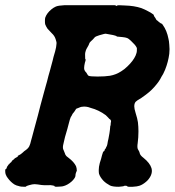

<svg xmlns="http://www.w3.org/2000/svg" viewBox="-68 -677 669 735"><path d="M178 -657Q190 -657 216 -657Q255 -657 318 -657Q367 -657 371 -657L375 -656L379 -654Q381 -654 380 -656L387 -657Q396 -657 410 -656Q446 -655 473 -646Q486 -641 497 -635Q503 -632 509 -628.5Q515 -625 518.5 -622Q522 -619 521 -618Q520 -617 524 -612Q526 -610 526.5 -608.5Q527 -607 528.5 -605Q530 -603 530 -602Q532 -599 536 -597Q537 -596 539 -594Q541 -592 541.5 -592Q542 -592 544.5 -590Q547 -588 548.5 -587Q550 -586 550 -587L552 -586Q553 -585 555 -582Q571 -560 577 -528Q579 -521 580 -506Q582 -489 580 -471Q576 -440 564 -410Q556 -391 550 -383Q549 -380 545 -373.5Q541 -367 538.5 -363.5Q536 -360 532 -355Q514 -332 491 -315Q477 -305 473 -302Q457 -293 452 -288Q446 -282 446 -270Q446 -261 451 -245Q458 -223 460 -209Q462 -192 462 -174Q462 -151 459 -128Q458 -123 458 -116Q458 -109 460 -105.5Q462 -102 464 -98.5Q466 -95 467 -90Q469 -82 481 -73Q506 -53 512 -33Q516 -19 509 -4Q502 10 491 19Q478 30 466 34Q458 37 440 38Q420 39 419 36Q418 34 412 34Q408 34 406 35Q404 36 405 36L387 38Q363 38 353 33Q338 25 328 15Q315 1 311 -12Q310 -17 310 -26Q310 -38 314 -53Q316 -59 319 -69Q321 -78 322.5 -82.5Q324 -87 325.5 -92Q327 -97 328 -97Q332 -98 333 -104Q334 -107 335 -107Q336 -107 338 -112Q338 -114 338.5 -114Q339 -114 340 -116Q341 -118 341.5 -119.5Q342 -121 343 -125Q345 -138 347 -145Q348 -150 349 -156Q350 -162 351 -167Q353 -179 354 -193Q354 -195 354 -195Q356 -195 356 -207Q356 -209 357 -209V-215Q354 -221 352 -221Q351 -221 351 -221.5Q351 -222 345 -228Q339 -234 337 -236Q310 -256 279 -264Q273 -266 270 -267Q262 -269 254 -269Q243 -269 235 -265Q233 -264 230 -263Q224 -262 222 -258Q218 -251 213 -245Q210 -242 209 -239.5Q208 -237 206 -233.5Q204 -230 203 -229Q200 -223 195 -203Q192 -193 190 -184Q185 -168 181 -153Q180 -147 177 -136Q172 -118 173 -110Q173 -107 176 -101Q179 -95 180 -91Q182 -84 185 -81Q186 -79 193 -74Q205 -65 212 -57Q219 -49 223 -41Q226 -33 226 -24V-20Q225 -25 224 -19L222 -13Q220 -4 221 -4Q221 -4 220.5 -2Q220 0 219 1.5Q218 3 218 4Q212 13 206 18Q190 32 173 36Q169 37 158 37.5Q147 38 146 38Q144 37 142 37Q141 37 141 37Q141 37 141 36Q141 35 140 34.5Q139 34 134 33Q125 31 116 32Q110 32 102 32Q93 32 76 29Q63 27 55 29Q49 31 43 32Q32 35 32 37Q32 38 26.5 38Q21 38 14.5 37.5Q8 37 3 35Q-4 34 -13 29Q-27 20 -38 5Q-43 -1 -46 -9Q-48 -14 -48 -21V-28L-47 -29Q-44 -29 -42 -35Q-42 -38 -40 -40Q-38 -42 -36.5 -45Q-35 -48 -34 -48Q-33 -48 -31.5 -50.5Q-30 -53 -29.5 -53Q-29 -53 -26 -55.5Q-23 -58 -23.5 -58.5Q-24 -59 -22.5 -60.5Q-21 -62 -21 -62.5Q-21 -63 -17 -65.5Q-13 -68 -12.5 -69Q-12 -70 -13 -70L-6 -74Q-2 -76 -0.5 -77Q1 -78 0 -79Q-1 -80 1 -81L3 -82Q12 -86 19 -93Q25 -99 30 -102Q40 -109 44 -117Q48 -125 51 -139Q53 -146 54.5 -151.5Q56 -157 62.5 -181.5Q69 -206 72 -216.5Q75 -227 77 -235Q84 -261 87 -274Q92 -293 100 -322Q106 -343 108 -351Q110 -359 112 -365Q117 -386 123 -406Q125 -414 128.5 -426.5Q132 -439 133.5 -445Q135 -451 137 -459.5Q139 -468 143 -480Q148 -499 148 -507Q149 -513 148 -516.5Q147 -520 145 -527Q141 -540 130 -550Q119 -561 114 -567Q108 -576 105 -584Q104 -588 104 -596.5Q104 -605 105 -609Q108 -618 114 -626Q120 -634 128.5 -641Q137 -648 146 -652Q156 -656 178 -657ZM342 -547Q336 -549 330 -547Q321 -544 312 -542Q309 -541 306.5 -540Q304 -539 301 -538Q295 -536 292 -531Q288 -526 280 -519Q275 -515 273 -509Q272 -505 270 -502Q261 -488 259 -478Q257 -473 258 -455Q258 -450 259 -450Q260 -450 260 -450Q260 -445 257 -437Q254 -424 254 -416Q254 -409 258 -404Q264 -398 266 -393Q269 -388 271 -387Q277 -384 305.5 -384Q334 -384 353 -387Q376 -391 396 -404Q409 -412 420 -423Q442 -444 451 -464Q456 -475 456 -485V-493L454 -497Q450 -505 435 -519Q425 -529 418.5 -531.5Q412 -534 401 -535Q385 -536 380 -537Q378 -537 378.5 -538Q379 -539 375 -540Q373 -541 371.5 -541Q370 -541 370 -541.5Q370 -542 364 -543Q350 -545 342 -547Z"/></svg>

Font: TT2020 Style B
Style: Italic
Weight: 400
Italic angle: -15°
Version: Version 0.2.000